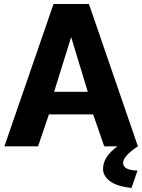

<svg xmlns="http://www.w3.org/2000/svg" viewBox="-20 -730 710 958"><path d="M594.2 83Q594.2 119.6 666 121.1L636.2 208Q564 200.2 529.1 174.1Q494.1 147.9 494.1 112.8Q494.1 52.7 565.9 0H500L444.8 -159.2H224.1L169.9 0H2L247.1 -710H423.8L668 0Q594.2 48.8 594.2 83ZM250 -272H418L335 -544.9Z"/></svg>

Font: Rawline ExtraBold
Style: Regular
Weight: 800
Designer: Matt McInerney, Pablo Impallari, Rodrigo Fuenzalida
Foundry: Matt McInerney, Pablo Impallari, Rodrigo Fuenzalida
Version: Version 4.020;PS 004.020;hotconv 1.0.88;makeotf.lib2.5.64775